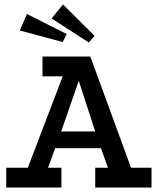

<svg xmlns="http://www.w3.org/2000/svg" viewBox="-20 -843 709 863"><path d="M8 0V-89H105L262 -500H171V-589H386L569 -89H661V0H408V-89H465L434 -177H228L196 -89H256V0ZM255 -252H408L334 -480ZM263 -823 405 -682 379 -652 212 -760ZM101 -780 280 -690 262 -654 69 -706Z"/></svg>

Font: Podkova SemiBold
Style: Regular
Weight: 600
Designer: Ilya Yudin
Foundry: Cyreal (www.cyreal.org)
Version: Version 2.103